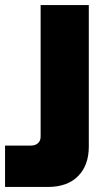

<svg xmlns="http://www.w3.org/2000/svg" viewBox="-114 -538 415 761"><path d="M-94 203V39H9Q26 39 36.5 29.5Q47 20 47 4V-518H238V43Q238 117 195.5 160Q153 203 76 203Z"/></svg>

Font: MuseoModerno Black
Style: Regular
Weight: 900
Designer: Pablo Cosgaya, Héctor Gatti, Marcela Romero, and the Authors of The MuseoModerno Project.
Foundry: Omnibus-Type Team
Version: Version 1.001